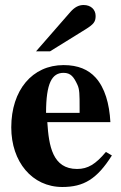

<svg xmlns="http://www.w3.org/2000/svg" viewBox="-20 -733 484 767"><path d="M124 -528H180L322 -616C354 -636 362 -646 362 -669C362 -695 343 -713 314 -713C294 -713 278 -704 261 -685ZM403 -126C362 -77 331 -58 288 -58C190 -58 175 -150 169 -245H421C417 -319 399 -382 362 -423C333 -455 292 -473 234 -473C109 -473 25 -373 25 -224C25 -87 108 14 229 14C314 14 367 -17 427 -112ZM298 -282H164C164 -402 188 -442 234 -442C263 -442 275 -425 289 -395C298 -376 298 -355 298 -303Z"/></svg>

Font: XITS Math
Style: Bold
Weight: 700
Designer: MicroPress Inc., with final additions and corrections provided by Coen Hoffman, Elsevier (retired)
Version: Version 1.105